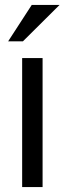

<svg xmlns="http://www.w3.org/2000/svg" viewBox="-20 -760 262 780"><path d="M109 -740H222L73 -592H13ZM153 -524V0H70V-524Z"/></svg>

Font: Autonym
Style: Regular
Weight: 500
Version: Version 1.0.20131126